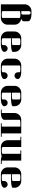

<svg xmlns="http://www.w3.org/2000/svg" viewBox="1786 -2518 732 4343"><g transform="rotate(90 2151.5 -346.0)"><path d="M77.1 0V-538.1Q77.1 -602.1 122.1 -647Q167 -691.9 231 -691.9H308.1Q372.1 -691.9 416.5 -669.4Q460.9 -647 460.9 -615.2V-519Q460.9 -484.4 405.8 -460Q456.5 -454.1 497.1 -412.6Q538.1 -371.1 538.1 -308.1V-153.8Q538.1 -89.8 493.2 -44.9Q448.2 0 384.8 0ZM231 -38.1Q231 -19 308.1 -19Q384.8 -19 384.8 -38.1V-422.9Q384.8 -441.9 308.1 -441.9Q231 -441.9 231 -422.9ZM231 -460.9Q308.1 -460.9 308.1 -481V-634.8Q308.1 -650.9 295.9 -662.1Q285.2 -672.9 269 -672.9Q252.9 -672.9 242.2 -662.1Q231 -650.9 231 -634.8Z M691.9 -153.8V-308.1Q691.9 -371.6 736.8 -416.5Q781.2 -460.9 845.7 -460.9H999.5Q1063.5 -460.9 1108.4 -416Q1152.8 -371.6 1152.8 -308.1V-269Q1152.8 -253.4 1107.9 -242.2Q1062 -231 999.5 -231H845.7V-38.1Q845.7 -19 922.9 -19Q999.5 -19 999.5 -38.1V-77.1Q999.5 -108.4 1022 -130.9Q1044.9 -153.3 1075.7 -153.8Q1107.9 -153.8 1130.9 -130.9Q1152.8 -108.4 1152.8 -76.7Q1152.8 -45.4 1107.9 -22.5Q1063.5 0 999.5 0H845.7Q781.7 0 736.8 -44.9Q691.9 -89.8 691.9 -153.8ZM845.7 -250H922.9Q999.5 -250 999.5 -269V-422.9Q999.5 -441.9 922.9 -441.9Q845.7 -441.9 845.7 -422.9Z M1306.6 -153.8V-308.1Q1306.6 -371.6 1351.6 -416.5Q1396 -460.9 1460.4 -460.9H1614.3Q1678.7 -460.9 1723.1 -438.5Q1767.6 -416 1767.6 -384.3Q1767.6 -353 1745.1 -330.6Q1722.7 -308.1 1690.4 -308.1Q1658.7 -308.1 1636.7 -330.1Q1614.3 -352.5 1614.3 -384.8V-422.9Q1614.3 -441.9 1537.6 -441.9Q1460.4 -441.9 1460.4 -422.9V-38.1Q1460.4 -19 1537.6 -19Q1614.3 -19 1614.3 -38.1V-77.1Q1614.3 -108.4 1636.7 -130.9Q1659.7 -153.3 1690.4 -153.8Q1722.7 -153.8 1745.6 -130.9Q1767.6 -108.4 1767.6 -76.7Q1767.6 -45.4 1722.7 -22.5Q1678.2 0 1614.3 0H1460.4Q1396.5 0 1351.6 -44.9Q1306.6 -89.8 1306.6 -153.8Z M1921.4 -153.8V-308.1Q1921.4 -371.6 1966.3 -416.5Q2010.7 -460.9 2075.2 -460.9H2229Q2293 -460.9 2337.9 -416Q2382.3 -371.6 2382.3 -308.1V-269Q2382.3 -253.4 2337.4 -242.2Q2291.5 -231 2229 -231H2075.2V-38.1Q2075.2 -19 2152.3 -19Q2229 -19 2229 -38.1V-77.1Q2229 -108.4 2251.5 -130.9Q2274.4 -153.3 2305.2 -153.8Q2337.4 -153.8 2360.4 -130.9Q2382.3 -108.4 2382.3 -76.7Q2382.3 -45.4 2337.4 -22.5Q2293 0 2229 0H2075.2Q2011.2 0 1966.3 -44.9Q1921.4 -89.8 1921.4 -153.8ZM2075.2 -250H2152.3Q2229 -250 2229 -269V-422.9Q2229 -441.9 2152.3 -441.9Q2075.2 -441.9 2075.2 -422.9Z M2459 0V-19H2536.1V-308.1Q2536.1 -371.6 2581.1 -416.5Q2625.5 -460.9 2689.9 -460.9H2997.1V-19H3074.2V0H2767.1V-19H2843.8V-441.9H2767.1Q2689.9 -441.9 2689.9 -422.9V-77.1Q2689.9 -44.9 2645 -22Q2600.6 0 2536.1 0Z M3073.7 -441.9V-460.9H3304.7V-38.1Q3304.7 -30.3 3326.7 -24.9Q3348.6 -19 3381.8 -19Q3413.6 -19 3435.5 -24.9Q3458.5 -30.8 3458.5 -38.1V-441.9H3381.8V-460.9H3611.8V-19H3689V0H3611.8Q3553.7 0 3512.7 -18.1Q3502.9 -14.2 3489.7 -11.2Q3443.8 0 3381.8 0H3304.7Q3240.7 0 3195.8 -44.9Q3150.9 -89.8 3150.9 -153.8V-441.9Z M3765.6 -153.8V-308.1Q3765.6 -371.6 3810.5 -416.5Q3855 -460.9 3919.4 -460.9H4073.2Q4137.2 -460.9 4182.1 -416Q4226.6 -371.6 4226.6 -308.1V-269Q4226.6 -253.4 4181.6 -242.2Q4135.7 -231 4073.2 -231H3919.4V-38.1Q3919.4 -19 3996.6 -19Q4073.2 -19 4073.2 -38.1V-77.1Q4073.2 -108.4 4095.7 -130.9Q4118.7 -153.3 4149.4 -153.8Q4181.6 -153.8 4204.6 -130.9Q4226.6 -108.4 4226.6 -76.7Q4226.6 -45.4 4181.6 -22.5Q4137.2 0 4073.2 0H3919.4Q3855.5 0 3810.5 -44.9Q3765.6 -89.8 3765.6 -153.8ZM3919.4 -250H3996.6Q4073.2 -250 4073.2 -269V-422.9Q4073.2 -441.9 3996.6 -441.9Q3919.4 -441.9 3919.4 -422.9Z"/></g></svg>

Font: Hjet
Style: Regular
Weight: 400
Designer: T. Christopher White
Version: Version 1.2